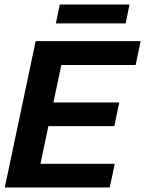

<svg xmlns="http://www.w3.org/2000/svg" viewBox="-20 -825 639 845"><path d="M226 -722 243 -805H550L533 -722ZM1 0 137 -644H599L577 -539H250L215 -374H505L483 -270H193L158 -104H485L463 0Z"/></svg>

Font: Kanit Medium
Style: Italic
Weight: 500
Italic angle: -12°
Designer: Katatrad Team
Foundry: CadsonDemak
Version: Version 2.000; ttfautohint (v1.8.3)